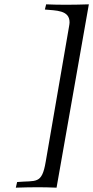

<svg xmlns="http://www.w3.org/2000/svg" viewBox="-20 -688 430 886"><path d="M53 178C87 177 121 176 156 176C184 176 213 177 241 178L390 -668C357 -667 319 -666 284 -666C249 -666 216 -667 193 -668L187 -644C238 -639 301 -642 301 -585C301 -580 300 -574 299 -568L191 58C173 165 147 144 59 152Z"/></svg>

Font: KpRoman
Style: SemiboldItalic
Weight: 600
Italic angle: -11°
Version: Version 0.66